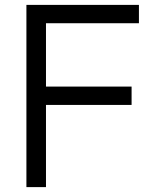

<svg xmlns="http://www.w3.org/2000/svg" viewBox="-20 -765 621 785"><path d="M88 -745H548V-670H168V-411H518V-336H168V0H88Z"/></svg>

Font: Eudoxus Sans
Style: Regular
Weight: 400
Designer: Stijn de Vries
Foundry: tokotype
Version: Version 2.005